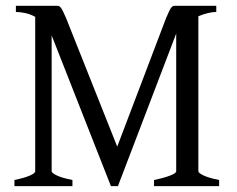

<svg xmlns="http://www.w3.org/2000/svg" viewBox="-20 -635 807 655"><path d="M717.8 -594.2Q705.1 -594.2 689 -590.3Q672.9 -586.4 656.7 -579.6V-50.8Q656.7 -44.9 674.6 -36.4Q692.4 -27.8 727.5 -21V0H505.4V-21Q538.6 -27.8 559.8 -35.9Q581.1 -43.9 581.1 -50.8V-520.5L382.3 0H358.4L156.2 -514.2V-50.8Q156.2 -44.9 174.1 -36.4Q191.9 -27.8 227.1 -21V0H29.3V-21Q63 -27.8 81.5 -35.9Q100.1 -43.9 100.1 -50.8V-577.6Q83 -586.9 65.4 -590.6Q47.9 -594.2 34.2 -594.2V-615.2H173.8Q178.7 -615.2 181.9 -613.8Q185.1 -612.3 188.2 -607.9Q191.4 -603.5 195.3 -595.5Q199.2 -587.4 205.1 -574.2L379.9 -134.8L546.9 -574.2Q553.2 -588.9 557.1 -596.9Q561 -605 564.2 -609.1Q567.4 -613.3 570.6 -614.3Q573.7 -615.2 578.1 -615.2H717.8Z"/></svg>

Font: Noto Serif Devanagari
Style: Regular
Weight: 400
Designer: Monotype Design Team
Foundry: Monotype Imaging Inc.
Version: Version 1.01